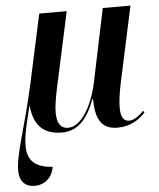

<svg xmlns="http://www.w3.org/2000/svg" viewBox="-59 -583 722 870"><g transform="rotate(-5 301.5 -148.0)"><path d="M64 240C105 240 144 214 152 161C72 156 38 122 38 55C38 4 56 -57 72 -127C79 -50 110 10 209 10C279 10 325 -39 358 -129H361C362 -44 383 10 461 10C521 10 560 -18 588 -48L582 -56C560 -32 536 -17 516 -17C491 -17 478 -37 478 -78C478 -108 483 -143 491 -183L567 -536H441L371 -201C348 -95 296 -9 238 -9C202 -9 187 -37 187 -83C187 -114 195 -156 203 -194L277 -536H152L85 -226C41 -25 -5 88 -5 164C-5 219 26 240 64 240Z"/></g></svg>

Font: Noto Serif Display SemiCondensed SemiBold
Style: Italic
Weight: 600
Width: 4
Italic angle: -12°
Designer: Monotype Design Team
Foundry: Monotype Imaging Inc.
Version: Version 2.009